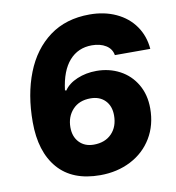

<svg xmlns="http://www.w3.org/2000/svg" viewBox="-82 -803 810 886"><g transform="rotate(-10 322.5 -359.5)"><path d="M52 -285Q52 -414 91.5 -514.5Q131 -615 208 -672Q285 -729 396 -729Q465 -729 520 -703.5Q575 -678 607.5 -631.5Q640 -585 645 -524H479Q474 -554 447.5 -570.5Q421 -587 382 -587Q317 -587 276 -540.5Q235 -494 224 -404L230 -402Q250 -432 291.5 -449.5Q333 -467 382 -467Q442 -467 491 -441Q540 -415 568.5 -366.5Q597 -318 597 -254Q597 -176 561 -116Q525 -56 461 -23Q397 10 317 10Q187 10 119.5 -68Q52 -146 52 -285ZM427 -251Q427 -295 401.5 -321Q376 -347 333 -347Q280 -347 249.5 -314Q219 -281 219 -231Q219 -187 244.5 -160.5Q270 -134 312 -134Q365 -134 396 -166Q427 -198 427 -251Z"/></g></svg>

Font: Mona Sans ExtraBold
Style: Italic
Weight: 800
Italic angle: -11.7°
Designer: Deni Anggara
Foundry: GitHub
Version: Version 2.000